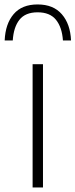

<svg xmlns="http://www.w3.org/2000/svg" viewBox="-54 -822 331 842"><path d="M89 0V-540.5H134.5V0ZM-33.5 -644.5Q-30.5 -717.5 5.8 -760Q42 -802.5 111 -802.5Q180 -802.5 217.2 -759.5Q254.5 -716.5 257.5 -644.5H222Q218 -702.5 191.5 -735.2Q165 -768 111 -768Q57 -768 31.2 -735.2Q5.5 -702.5 2 -644.5Z"/></svg>

Font: Encode Sans SmExp XLt
Style: Regular
Weight: 200
Width: 6
Designer: Multiple Designers
Foundry: Impallari Type
Version: Version 3.002; ttfautohint (v1.8.3) -l 8 -r 50 -G 200 -x 14 